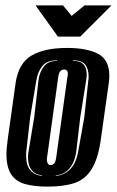

<svg xmlns="http://www.w3.org/2000/svg" viewBox="-20 -681 434 713"><path d="M157 12Q107 12 73 2.5Q39 -7 21.5 -33.5Q4 -60 4 -109Q4 -122 5.5 -136Q7 -150 9 -166L38 -373Q49 -447 97.5 -475Q146 -503 229 -503Q303 -503 344.5 -481Q386 -459 386 -400Q386 -394 385.5 -387.5Q385 -381 384 -373L355 -167Q345 -93 321 -54Q297 -15 257 -1.5Q217 12 157 12ZM136 -28V-30Q112 -32 98 -49Q84 -66 84 -97Q84 -110 87 -125L107 -245L123 -383Q126 -411 142 -433Q158 -455 192 -455V-457Q154 -457 137 -435.5Q120 -414 115 -383L92 -245L78 -122Q77 -117 77 -112.5Q77 -108 77 -103Q77 -66 93.5 -48Q110 -30 136 -28ZM187 -28Q218 -30 240.5 -52.5Q263 -75 271 -122L293 -245L308 -383Q309 -387 309 -390.5Q309 -394 309 -398Q309 -424 297 -440.5Q285 -457 251 -457V-455Q280 -455 291 -441Q302 -427 302 -405Q302 -400 301.5 -394.5Q301 -389 300 -383L278 -245L264 -125Q259 -80 238.5 -56Q218 -32 187 -30ZM168 -68Q176 -68 181.5 -74.5Q187 -81 189 -98L230 -393Q231 -398 231.5 -401Q232 -404 232 -407Q232 -413 230 -417Q226 -423 218 -423Q210 -423 204 -416.5Q198 -410 196 -393L155 -98Q154 -94 154 -87Q154 -80 157 -75Q160 -68 168 -68ZM195 -545 112 -661H214L246 -622L294 -661H394L278 -545Z"/></svg>

Font: Alumni Sans Inline One
Style: Italic
Weight: 400
Italic angle: -8°
Designer: Robert E. Leuschke
Foundry: Robert E. Leuschke
Version: Version 1.100; ttfautohint (v1.8.3)